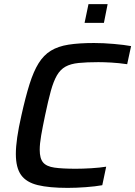

<svg xmlns="http://www.w3.org/2000/svg" viewBox="-20 -905 657 933"><path d="M309 8Q219 8 163.5 -5.5Q108 -19 82.5 -54.5Q57 -90 57 -157Q57 -226 84 -344Q104 -434 123.5 -496Q143 -558 167.5 -597.5Q192 -637 227 -658.5Q262 -680 313 -688Q364 -696 437 -696Q482 -696 533.5 -691.5Q585 -687 617 -681L598 -593Q557 -599 520.5 -601Q484 -603 458 -603Q401 -603 362 -599Q323 -595 298 -581Q273 -567 256.5 -538.5Q240 -510 227 -463Q214 -416 199 -344Q187 -287 180 -246.5Q173 -206 173 -177Q173 -135 189.5 -115.5Q206 -96 244.5 -90.5Q283 -85 348 -85Q382 -85 423.5 -87.5Q465 -90 496 -95L477 -5Q444 1 397 4.5Q350 8 309 8ZM391 -794 410 -885H503L485 -794Z"/></svg>

Font: Saira Medium
Style: Italic
Weight: 500
Italic angle: -12°
Designer: Hector Gatti with collaboration of the Omnibus-Type team
Foundry: Omnibus-Type
Version: Version 1.100; ttfautohint (v1.8.3)